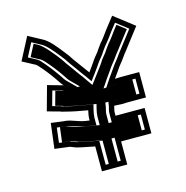

<svg xmlns="http://www.w3.org/2000/svg" viewBox="-104 -802 871 900"><g transform="rotate(-15 331.0 -352.0)"><path d="M416 -282C427.1 -282 441.6 -280 454 -280C462 -280.7 470.7 -281 480 -281H570V-404H480C470 -404 460.7 -403.7 452 -403C454.7 -407 457.7 -411.2 461 -415.5C474.2 -432.7 481 -445.5 495 -463C509.7 -480 512.5 -486.9 525 -503C541.8 -522.8 554.3 -542.2 570 -561L613 -617L516 -692L473 -637C458.3 -617.4 446 -598.6 429 -580C421.7 -570 415.7 -561.7 411 -555C405.3 -543.6 385.5 -523.5 380 -514C368.3 -496.5 356.5 -479.7 344 -463C325.2 -489.9 306.2 -513.6 287 -541L271 -565C265 -573 259 -580.7 253 -588C232.1 -614.8 201.2 -655.3 170 -670L107 -704L50 -595L112 -562C114 -560.7 116.7 -558.3 120 -555C143.6 -529.1 164.6 -502.1 185 -473L199 -452C203 -446 207.3 -440.7 212 -436C210.7 -436 208 -436.7 204 -438L137 -457L104 -338L163 -322L170 -319L186 -315C219.7 -305.8 256 -299.2 293 -293C289.9 -280.6 287 -264.2 287 -252V-245C279.7 -246.3 272.7 -247.3 266 -248C234.8 -253.2 210.6 -267.3 181 -272L169 -273L108 -281L93 -159L165 -150C174.9 -146.7 185.3 -142.2 194 -139C218.3 -132.4 246.5 -127.9 274 -122C276 -122 278.3 -121.7 281 -121V0H404V-112H551V-235H410V-251C410 -260.9 414.4 -271.8 416 -282ZM391.3 -285.8C390.4 -279.8 385 -267.9 385 -251V-210H526V-137H379V-25H306V-140.5L287.1 -145.3C284.1 -146 278.7 -146.8 277.1 -146.9C249.9 -152.7 223 -157.2 201.6 -162.8C192.4 -166.3 182.1 -170.7 170.6 -174.5L120.9 -180.7L129.7 -252.9L166.3 -248.1L178 -247.2C202.9 -242.8 225.5 -229.4 261.9 -223.3C268.5 -222.2 275.1 -221.7 282.5 -220.4L312 -215V-252C312 -260.5 314.5 -276 317.3 -286.9L323.8 -313.2L297.1 -317.7C260.2 -323.8 225.1 -330.2 192.3 -339.2L178 -342.8L171.2 -345.7L134.8 -355.5L154.4 -426.1L196.5 -414.1C203.6 -411.9 203.9 -411 212 -411H272.4L229.7 -453.7C226.3 -457.1 223 -461.1 219.8 -465.9L205.6 -487.1C184.4 -517.4 163 -544.9 138.5 -571.8C134.2 -576.5 130 -580 124.8 -583.5L83.7 -605.4L117.4 -670L158.7 -647.7C181.6 -636.9 211.7 -600.3 233.5 -572.4C239.4 -565.2 245.6 -557.2 250.6 -550.5L266.4 -526.9C280.1 -507.2 291.6 -493.7 302.1 -477.4C309.6 -466 318.4 -456 323.5 -448.7L343.3 -420.4L364 -448C376.8 -465.1 388.9 -482.3 400.8 -500.1C403.7 -504.5 422.9 -525.1 432.4 -542C436.6 -548 442 -555.5 448.4 -564.2C467.6 -585.6 479 -603.4 492.8 -621.8L520.4 -657L578 -612.5L550.5 -576.6C532.8 -555.3 521.8 -537.9 505.6 -518.8C490.6 -499.4 489.9 -495.3 475.8 -479C459.6 -458.7 453.2 -446.4 441.2 -430.7C437.5 -426 434.2 -421.4 431.2 -416.9L402.7 -374.1L453.9 -378.1C461.9 -378.7 470.6 -379 480 -379H545V-306H480C470.5 -306 461.4 -305.6 453 -305C441.7 -305.2 429.5 -307 416 -307H394.6ZM376.2 -284.4 379.7 -307H416C432.2 -307 444.6 -305.3 451.9 -305C459.2 -305.6 470.6 -306 480 -306H530V-379H480C471.4 -379 463.7 -378.7 456.9 -378.2L388.6 -372.9L415.1 -412.6C418 -417.1 421.3 -421.6 425 -426.3C437.1 -442.1 443.5 -454.5 459.5 -474.5C473.6 -490.8 474.6 -495.4 489.3 -514.3C505.6 -533.5 517 -551.4 534.2 -572.2L566 -613.6L524.4 -645.8L509.1 -626.2C495.4 -607.9 483 -589 464.7 -568.6C458.5 -560.2 453 -552.6 448.4 -546.1C440.3 -531.2 420 -509.7 417.6 -505.4C406.7 -486.8 393.1 -469.6 380.2 -452.4L342.7 -402.4L307.4 -453C302.1 -460.5 293.3 -470.5 286 -481.6C275.4 -498.1 263.8 -511.7 250.2 -531.2L234.4 -554.9C211.7 -585.1 168.5 -639.4 144.9 -650.5L126.3 -660.5L96.4 -603.2L139.6 -580.1C146.1 -575.8 149 -573.2 154.4 -567.8C179.8 -539.8 200.5 -513.3 221.8 -482.8L235.9 -461.6C239.2 -456.7 242.6 -452.6 245.9 -449.3L284.2 -411H212C195 -411 193 -413.4 186.3 -415.6L167.6 -420.9L148.8 -353.1L182.4 -344L189 -341.2L201.4 -338.1C233.1 -329.4 266.6 -323.3 303.3 -317.2L338.1 -311.4L332.5 -289.1C329.7 -277.7 327 -261.8 327 -252V-211.7L275.8 -221C269.9 -222.1 264.5 -222.8 259.7 -223.3C217.8 -227.5 189.1 -244.4 173.1 -247.4L162.2 -248.3L144.4 -250.7L135.6 -179.2L178.6 -173.8C191 -169.7 203.3 -164.7 212.2 -161.3C230.8 -156.5 256.2 -152.1 282.5 -146.6C285.7 -146.2 292.2 -145.1 295.9 -144.2L321 -137.9V-25H364V-137H511V-210H370V-251C370 -265.4 375 -276.9 376.2 -284.4Z"/></g></svg>

Font: Tape
Style: Regular
Weight: 500
Foundry: Cannot Into Space Fonts
Version: Version 0.97